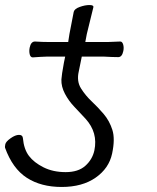

<svg xmlns="http://www.w3.org/2000/svg" viewBox="-35 -733 625 763"><path d="M224 -508H150L126 -507L96 -505H95Q86 -505 83 -517.5Q80 -530 83 -544Q88 -568 104 -568Q134 -566 163 -566H236L241 -598L258 -686Q261 -698 282 -705.5Q303 -713 320.5 -713Q338 -713 336 -704L310 -598L304 -566H392Q404 -566 442 -568H443Q451 -568 454.5 -556Q458 -544 455 -530Q450 -506 435 -506Q413 -506 379 -508H290L278 -449Q269 -410 287 -381.5Q305 -353 329.5 -330Q354 -307 377 -280Q400 -253 411.5 -217Q423 -181 410.5 -122.5Q398 -64 345 -27Q292 10 210 10Q128 10 71.5 -26.5Q15 -63 -15 -146Q-16 -149 -14 -159.5Q-12 -170 7 -183.5Q26 -197 40.5 -197Q55 -197 56 -184Q60 -140 80 -113.5Q100 -87 138 -68Q176 -49 226 -49Q276 -49 304 -74Q332 -99 340 -135Q355 -206 305 -261Q283 -285 260.5 -308.5Q238 -332 223 -360.5Q208 -389 209 -417Q210 -435 219 -484Z"/></svg>

Font: LXGW Bright GB
Style: Italic
Weight: 400
Italic angle: -12°
Designer: Christian Thalmann (Catharsis Fonts)
Foundry: LXGW / Christian Thalmann (Catharsis Fonts) / Fontworks Inc.
Version: Version 5.510